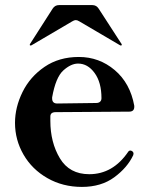

<svg xmlns="http://www.w3.org/2000/svg" viewBox="-20 -722 598 755"><path d="M505 -118 504 -112Q481 -63 429.5 -25Q378 13 302 13Q227 13 166.5 -21.5Q106 -56 72.5 -114Q39 -172 39 -239Q39 -300 68.5 -360Q98 -420 155 -459Q212 -498 290 -498Q370 -498 431 -446.5Q492 -395 508 -306V-302Q508 -283 488 -283L199 -281Q178 -281 178 -264V-247Q178 -162 215.5 -99.5Q253 -37 331 -37Q424 -37 484 -125Q487 -130 493 -130Q495 -130 499 -128Q505 -124 505 -118ZM185 -339V-335Q185 -315 205 -315L358 -317Q368 -317 373.5 -322Q379 -327 379 -336Q379 -398 352 -435Q325 -472 287 -472Q259 -472 229 -445Q199 -418 185 -339ZM97 -546 98 -549 187 -688Q196 -702 212 -702H343Q359 -702 368 -688L458 -549L459 -546Q459 -543 455 -543L452 -544L292 -638Q284 -643 278 -643Q272 -643 264 -638L104 -544L101 -543Q97 -543 97 -546Z"/></svg>

Font: Shippori Mincho B1 ExtraBold
Style: Regular
Weight: 800
Designer: FONTDASU
Foundry: FONTDASU / Google Inc. / but / Adobe
Version: Version 3.110; ttfautohint (v1.8.3)